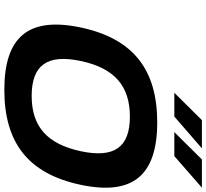

<svg xmlns="http://www.w3.org/2000/svg" viewBox="-52 -868 929 864"><g transform="rotate(90 412.0 -435.5)"><path d="M384 9C149 9 53 -96 103 -334C153 -572 294 -679 530 -679C769 -679 861 -569 811 -334C761 -98 621 9 384 9ZM254 -335C222 -185 272 -114 411 -114C551 -114 628 -186 660 -335C692 -485 643 -556 504 -556C367 -556 286 -487 254 -335ZM397 -756H504L647 -880H520ZM574 -756H682L824 -880H697Z"/></g></svg>

Font: LT Wave Bold
Style: Italic
Weight: 700
Designer: Daniel Lyons
Version: Version 2.5 (Glyphs App)